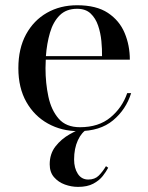

<svg xmlns="http://www.w3.org/2000/svg" viewBox="-20 -490 565 732"><path d="M392.5 149.5Q385 164 371.8 181Q358.5 198 335.8 210.2Q313 222.5 277.5 222.5Q252 222.5 227.2 213.5Q202.5 204.5 186 185.5Q169.5 166.5 169.5 136.5Q169.5 96.5 191.5 68.2Q213.5 40 245.8 21.8Q278 3.5 308.5 -6.5L314 1.5Q291 14 276.8 45Q262.5 76 262.5 118Q262.5 151 276.8 172.8Q291 194.5 316.5 194.5Q341.5 194.5 356.5 179.5Q371.5 164.5 384 143.5ZM480 -135Q460.5 -72.5 411 -31.2Q361.5 10 279 10Q215 10 163 -18.8Q111 -47.5 80.5 -101.2Q50 -155 50 -230Q50 -305 79.2 -358.8Q108.5 -412.5 159 -441.2Q209.5 -470 274 -470Q347.5 -470 391.5 -440.8Q435.5 -411.5 455.2 -364.2Q475 -317 475 -262.5H154.5Q153.5 -247 153.5 -230Q153.5 -173 164.5 -121.5Q175.5 -70 203.8 -37.5Q232 -5 285 -5Q356 -5 401 -42.2Q446 -79.5 465 -135ZM274 -456.5Q232.5 -456.5 207.5 -431.5Q182.5 -406.5 170.5 -365.2Q158.5 -324 155 -276H369Q369.5 -302.5 366.5 -333.5Q363.5 -364.5 354 -392.5Q344.5 -420.5 325.5 -438.5Q306.5 -456.5 274 -456.5Z"/></svg>

Font: Bodoni Moda 16pt
Style: Regular
Weight: 400
Version: Version 2.3